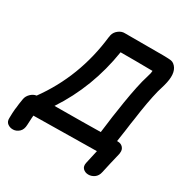

<svg xmlns="http://www.w3.org/2000/svg" viewBox="-238 -872 1132 1174"><g transform="rotate(30 328.5 -285.5)"><path d="M499 88Q493 115 507.5 129.5Q522 144 544.5 144.5Q567 145 587 131Q607 117 613 88Q627 23 646 -55Q648 -62 648 -69Q651 -91 637.5 -106Q624 -121 601 -121H596Q601 -154 609 -210Q616 -266 620 -287Q638 -422 660 -509Q660 -511 668 -536Q677 -565 681 -585Q699 -670 655 -704Q646 -711 635 -713Q632 -713 627 -714Q622 -714 614 -715Q601 -715 579 -716H308Q285 -717 264 -701Q243 -685 237 -661Q236 -655 235 -648L234 -644Q200 -349 31 -116Q9 -113 -9 -95.5Q-27 -78 -31 -56L-37 -18Q-39 3 -40 9.5Q-41 16 -42 22.5Q-43 29 -44 51L-45 87Q-46 112 -29 124.5Q-12 137 10.5 136Q33 135 51.5 118Q70 101 71 67Q74 1 75 0Q416 -4 520 -6Q514 17 499 88ZM157 -116Q301 -334 343 -602H450Q517 -602 552 -601H569Q569 -594 567 -584Q564 -570 557 -548Q547 -515 547 -513Q524 -420 504 -280Q501 -265 497 -234.5Q493 -204 489 -172Q485 -140 482 -119Q382 -117 157 -116Z"/></g></svg>

Font: Balsamiq Sans
Style: Bold Italic
Weight: 700
Italic angle: -12°
Designer: Michael Angeles
Foundry: Balsamiq SRL
Version: Version 1.020; ttfautohint (v1.8.4.7-5d5b);gftools[0.9.26]